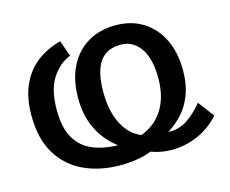

<svg xmlns="http://www.w3.org/2000/svg" viewBox="-90 -726 1043 870"><g transform="rotate(-15 431.5 -290.5)"><path d="M374.8 18.5Q280.5 18.5 205.2 -16Q130 -50.5 86.2 -122Q42.5 -193.5 42.5 -303.2Q42.5 -385.2 68.6 -444.4Q94.8 -503.5 142.8 -540.8Q190.8 -578 255.2 -594.8L282 -520.2Q230.8 -501 195.2 -447Q159.8 -393 159.8 -298.5Q159.8 -214 189.1 -164.2Q218.5 -114.5 271.8 -93.2Q325 -72 396 -72Q473.2 -72 528.1 -101.1Q583 -130.2 612.4 -185.5Q641.8 -240.8 641.8 -319.2Q641.8 -411 607.4 -460.1Q573 -509.2 515 -509.2Q472.2 -509.2 443 -489.1Q413.8 -469 399.1 -427.6Q384.5 -386.2 384.5 -322Q384.5 -260.8 399 -212.8Q413.5 -164.8 441.4 -132.4Q469.2 -100 510.5 -85L480 -21.2Q417.2 -45 369.4 -86.2Q321.5 -127.5 294.4 -186.8Q267.2 -246 267.2 -324.8Q267.2 -410 298.4 -472Q329.5 -534 385.4 -567.1Q441.2 -600.2 515.5 -600.2Q589 -600.2 643.8 -566.2Q698.5 -532.2 728.9 -470.2Q759.2 -408.2 759.2 -323.8Q759.2 -257.8 739.1 -206.8Q719 -155.8 681.5 -118Q644 -80.2 590.8 -53L587.8 -39.8Q545.5 -11.5 493.8 3.5Q442 18.5 374.8 18.5ZM619.8 11.5Q560.2 11.5 509.5 -10.8L549.8 -87.8Q571.2 -79.2 591.6 -75Q612 -70.8 629.5 -70.8Q677 -70.8 714.6 -96.8Q752.2 -122.8 786.2 -164.2L843 -89Q797 -38 738.2 -13.2Q679.5 11.5 619.8 11.5Z"/></g></svg>

Font: Podkova VF Beta
Style: Regular
Weight: 400
Designer: Ilya Yudin
Foundry: Cyreal (www.cyreal.org)
Version: Version 2.100